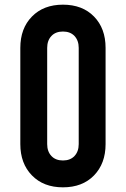

<svg xmlns="http://www.w3.org/2000/svg" viewBox="-20 -786 539 822"><path d="M249.5 16Q166.5 16 116.8 -35Q67 -86 67 -169V-581Q67 -664.5 116.8 -715.2Q166.5 -766 249.5 -766Q333 -766 382.5 -715.2Q432 -664.5 432 -581V-169Q432 -86 382.5 -35Q333 16 249.5 16ZM249.5 -99Q281 -99 299 -118.2Q317 -137.5 317 -169V-581Q317 -612.5 299 -631.8Q281 -651 249.5 -651Q218 -651 200 -631.8Q182 -612.5 182 -581V-169Q182 -137.5 200 -118.2Q218 -99 249.5 -99Z"/></svg>

Font: Mohave SemiBold
Style: Regular
Weight: 600
Designer: Gumpita Rahayu
Foundry: Tokotype
Version: Version 2.003